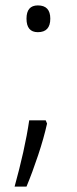

<svg xmlns="http://www.w3.org/2000/svg" viewBox="-20 -561 284 710"><path d="M78 -492Q78 -541 120 -541Q166 -541 166 -492Q166 -442 120 -442Q78 -442 78 -492ZM149 -116 154 -104Q142 -50 121 13Q100 76 78 129H34Q52 64 66 1.5Q80 -61 88 -116Z"/></svg>

Font: BC Sans Light
Style: Regular
Weight: 300
Designer: Monotype Design Team
Foundry: Monotype Imaging Inc.
Version: Version 2.000;GOOG;noto-source:20170915:90ef993387c0